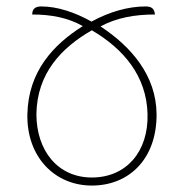

<svg xmlns="http://www.w3.org/2000/svg" viewBox="-20 -566 571 596"><path d="M108 -546C88 -546 80 -537 80 -521C139 -521 191 -511 237 -485C145 -427 68 -344 65 -212C62 -79 150 10 265 10C381 10 467 -73 466 -212C465 -331 388 -421 292 -484C342 -511 398 -521 461 -521C459 -539 451 -546 432 -546C377 -546 319 -529 264 -499C212 -528 158 -546 108 -546ZM265 -472C364 -414 435 -330 438 -212C441 -94 371 -15 265 -15C159 -15 93 -99 93 -212C95 -339 171 -418 265 -472Z"/></svg>

Font: Noto Serif Georgian Thin
Style: Regular
Weight: 100
Designer: Monotype Design Team, Akaki Razmadze
Foundry: Google LLC
Version: Version 2.003